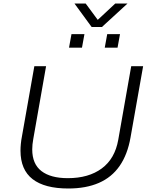

<svg xmlns="http://www.w3.org/2000/svg" viewBox="-20 -1064 862 1096"><path d="M370 12Q235 12 166 -41.5Q97 -95 97 -204Q97 -222 99 -243Q101 -264 105 -284L176 -686H243L170 -271Q167 -256 165.5 -240Q164 -224 164 -211Q164 -128 216.5 -87.5Q269 -47 367 -47Q486 -47 561 -102.5Q636 -158 655 -266L729 -686H797L725 -279Q708 -182 663 -117Q618 -52 544.5 -20Q471 12 370 12ZM374 -792 388 -869H462L448 -792ZM578 -792 592 -869H665L651 -792ZM708 -1044 562 -910H503L405 -1044H469L551 -933H519L638 -1044Z"/></svg>

Font: Archivo SemiExpanded ExtraLight
Style: Italic
Weight: 250
Width: 6
Italic angle: -10°
Designer: Hector Gatti
Foundry: Omnibus-Type
Version: Version 2.001